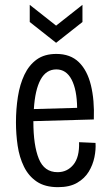

<svg xmlns="http://www.w3.org/2000/svg" viewBox="-20 -763 451 794"><path d="M220 11Q166 11 132 -12Q98 -35 79 -74Q60 -113 53 -160.5Q46 -208 46 -257Q46 -312 54 -363Q62 -414 81 -454Q100 -494 132 -517Q164 -540 213 -540Q271 -540 306 -506Q341 -472 356 -410.5Q371 -349 368 -269L118 -262V-260Q118 -162 140.5 -106.5Q163 -51 218 -51Q258 -51 283.5 -82Q309 -113 307 -175L375 -172Q377 -145 370.5 -113Q364 -81 347 -53Q330 -25 299 -7Q268 11 220 11ZM213 -476Q171 -476 148 -434Q125 -392 120 -312L299 -317Q298 -392 276 -434Q254 -476 213 -476ZM103 -743 212 -657 321 -743V-672L212 -586L103 -672Z"/></svg>

Font: Bricolage Grotesque 12pt Condensed Light
Style: Regular
Weight: 300
Width: 3
Designer: Mathieu Triay
Foundry: Atelier Triay
Version: Version 1.001; ttfautohint (v1.8.4.7-5d5b);gftools[0.9.33.de